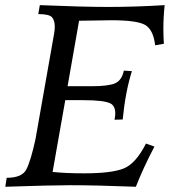

<svg xmlns="http://www.w3.org/2000/svg" viewBox="-27 -713 692 733"><path d="M491.7 0Q342.8 -5.9 238.8 -5.9Q168.5 -5.9 -6.8 0L-1.5 -34.2Q57.1 -34.2 73.7 -66.4Q90.3 -98.6 108.4 -181.2L179.2 -582.5Q182.1 -598.6 182.1 -610.8Q182.1 -634.3 171.9 -646.7Q161.6 -659.2 119.1 -659.2L125 -693.4Q290 -686.5 385.7 -686.5Q489.7 -686.5 601.6 -693.4Q596.7 -647.5 596.7 -602.5Q596.7 -574.2 598.6 -545.9L565.4 -540Q558.1 -600.6 526.4 -618.2Q494.6 -635.7 398.9 -635.7L274.9 -633.8L231 -383.8H322.3Q385.7 -383.8 411.9 -394.8Q438 -405.8 445.8 -443.4L476.6 -441.4Q451.7 -362.8 441.4 -256.8L410.2 -255.9Q413.1 -271 413.1 -279.8Q413.1 -309.1 394 -318.4Q369.1 -330.6 290.5 -330.6H222.2L173.8 -56.6Q222.2 -51.3 294.4 -51.3Q400.4 -51.3 446 -70.1Q491.7 -88.9 530.3 -165L562.5 -153.3Q518.6 -69.3 491.7 0Z"/></svg>

Font: Kelvinch
Style: Italic
Weight: 400
Italic angle: -10°
Designer: Paul James Miller
Foundry: High-Logic / Made with FontCreator
Version: Version 3.40;July 22, 2017;FontCreator 11.0.0.2388 64-bit